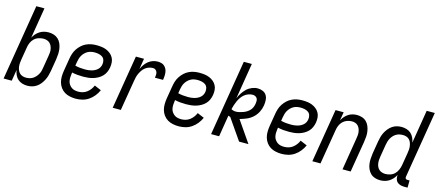

<svg xmlns="http://www.w3.org/2000/svg" viewBox="-52 -1265 4106 1802"><g transform="rotate(15 2000.5 -363.5)"><path d="M239 8Q213 8 189 0.5Q165 -7 147 -23Q129 -39 119 -61.5Q109 -84 105 -109L87 0H8L129 -735H208L159 -437Q169 -457 184.5 -474.5Q200 -492 219.5 -504.5Q239 -517 261.5 -522.5Q284 -528 305 -528Q332 -528 356.5 -520Q381 -512 399 -495Q417 -478 427 -455Q437 -432 441 -406.5Q445 -381 443.5 -354Q442 -327 438 -301L418 -181Q414 -158 407.5 -135.5Q401 -113 390 -91.5Q379 -70 364 -51Q349 -32 328.5 -18Q308 -4 285 2Q262 8 239 8ZM208 -62Q224 -62 240.5 -65.5Q257 -69 272 -78Q287 -87 299 -100Q311 -113 320 -128.5Q329 -144 333.5 -160Q338 -176 340 -192L360 -312Q363 -329 364.5 -346.5Q366 -364 363 -380.5Q360 -397 353 -412Q346 -427 334.5 -437.5Q323 -448 307 -453Q291 -458 274 -458Q251 -458 226.5 -450Q202 -442 184 -424.5Q166 -407 156 -383.5Q146 -360 143 -337L123 -217Q120 -199 118.5 -181Q117 -163 119 -146Q121 -129 127.5 -113Q134 -97 145.5 -85Q157 -73 173.5 -67.5Q190 -62 208 -62Z M710 8Q681 8 652.5 2Q624 -4 601 -18Q578 -32 561.5 -54.5Q545 -77 537.5 -104Q530 -131 530.5 -160.5Q531 -190 536 -219L556 -339Q560 -364 568 -389Q576 -414 591 -436.5Q606 -459 626 -477.5Q646 -496 670.5 -507.5Q695 -519 720 -523.5Q745 -528 770 -528Q795 -528 819.5 -525Q844 -522 866 -513Q888 -504 906 -489.5Q924 -475 935.5 -454.5Q947 -434 949 -409.5Q951 -385 947 -360Q943 -336 933 -313Q923 -290 905.5 -272Q888 -254 865.5 -241.5Q843 -229 819 -222Q795 -215 771 -212.5Q747 -210 724 -210Q696 -210 668.5 -212.5Q641 -215 615 -221L613 -208Q610 -190 609.5 -171.5Q609 -153 612.5 -136Q616 -119 626 -104.5Q636 -90 649.5 -80Q663 -70 680.5 -66Q698 -62 717 -62Q737 -62 758.5 -68Q780 -74 798 -87.5Q816 -101 830 -119.5Q844 -138 852 -158L918 -130Q905 -100 883.5 -73Q862 -46 834 -27Q806 -8 774 0Q742 8 710 8ZM724 -280Q739 -280 754.5 -281.5Q770 -283 785 -287Q800 -291 814.5 -298Q829 -305 841.5 -316Q854 -327 861 -341.5Q868 -356 870 -371Q873 -391 867 -410Q861 -429 845.5 -439.5Q830 -450 810.5 -454Q791 -458 771 -458Q754 -458 736.5 -454.5Q719 -451 704 -442.5Q689 -434 676 -421Q663 -408 654 -392.5Q645 -377 640.5 -360.5Q636 -344 633 -328L627 -291Q650 -285 674.5 -282.5Q699 -280 724 -280Z M1068 0 1154 -520H1233L1216 -416Q1226 -438 1240.5 -459Q1255 -480 1274.5 -496Q1294 -512 1318 -520Q1342 -528 1365 -528Q1384 -528 1401 -523.5Q1418 -519 1430.5 -507.5Q1443 -496 1450.5 -480.5Q1458 -465 1460 -447.5Q1462 -430 1461 -411.5Q1460 -393 1457 -375H1378Q1380 -389 1381 -403Q1382 -417 1377.5 -429.5Q1373 -442 1362.5 -450Q1352 -458 1338 -458Q1319 -458 1300 -452Q1281 -446 1264.5 -433.5Q1248 -421 1236.5 -404Q1225 -387 1216.5 -369Q1208 -351 1203.5 -332.5Q1199 -314 1196 -295L1147 0Z M1710 8Q1681 8 1652.5 2Q1624 -4 1601 -18Q1578 -32 1561.5 -54.5Q1545 -77 1537.5 -104Q1530 -131 1530.5 -160.5Q1531 -190 1536 -219L1556 -339Q1560 -364 1568 -389Q1576 -414 1591 -436.5Q1606 -459 1626 -477.5Q1646 -496 1670.5 -507.5Q1695 -519 1720 -523.5Q1745 -528 1770 -528Q1795 -528 1819.5 -525Q1844 -522 1866 -513Q1888 -504 1906 -489.5Q1924 -475 1935.5 -454.5Q1947 -434 1949 -409.5Q1951 -385 1947 -360Q1943 -336 1933 -313Q1923 -290 1905.5 -272Q1888 -254 1865.5 -241.5Q1843 -229 1819 -222Q1795 -215 1771 -212.5Q1747 -210 1724 -210Q1696 -210 1668.5 -212.5Q1641 -215 1615 -221L1613 -208Q1610 -190 1609.5 -171.5Q1609 -153 1612.5 -136Q1616 -119 1626 -104.5Q1636 -90 1649.5 -80Q1663 -70 1680.5 -66Q1698 -62 1717 -62Q1737 -62 1758.5 -68Q1780 -74 1798 -87.5Q1816 -101 1830 -119.5Q1844 -138 1852 -158L1918 -130Q1905 -100 1883.5 -73Q1862 -46 1834 -27Q1806 -8 1774 0Q1742 8 1710 8ZM1724 -280Q1739 -280 1754.5 -281.5Q1770 -283 1785 -287Q1800 -291 1814.5 -298Q1829 -305 1841.5 -316Q1854 -327 1861 -341.5Q1868 -356 1870 -371Q1873 -391 1867 -410Q1861 -429 1845.5 -439.5Q1830 -450 1810.5 -454Q1791 -458 1771 -458Q1754 -458 1736.5 -454.5Q1719 -451 1704 -442.5Q1689 -434 1676 -421Q1663 -408 1654 -392.5Q1645 -377 1640.5 -360.5Q1636 -344 1633 -328L1627 -291Q1650 -285 1674.5 -282.5Q1699 -280 1724 -280Z M2296 0 2156 -202Q2151 -204 2146 -205.5Q2141 -207 2136 -209L2102 0H2024L2145 -735H2223L2166 -386Q2177 -413 2193.5 -438.5Q2210 -464 2231.5 -484.5Q2253 -505 2281.5 -516.5Q2310 -528 2337 -528Q2363 -528 2386.5 -518Q2410 -508 2422.5 -487.5Q2435 -467 2436.5 -441Q2438 -415 2434 -389Q2429 -356 2413 -324Q2397 -292 2370.5 -267.5Q2344 -243 2311 -229Q2278 -215 2245 -206L2387 0ZM2193 -264Q2210 -264 2228 -268.5Q2246 -273 2263 -279Q2280 -285 2296 -295Q2312 -305 2324.5 -318.5Q2337 -332 2344 -349Q2351 -366 2354 -384Q2356 -397 2356 -410.5Q2356 -424 2350 -435Q2344 -446 2332 -452Q2320 -458 2307 -458Q2286 -458 2265 -450.5Q2244 -443 2226.5 -428.5Q2209 -414 2196.5 -395.5Q2184 -377 2175 -357Q2166 -337 2159.5 -316.5Q2153 -296 2148 -276Q2158 -270 2169 -267Q2180 -264 2193 -264Z M2710 8Q2681 8 2652.5 2Q2624 -4 2601 -18Q2578 -32 2561.5 -54.5Q2545 -77 2537.5 -104Q2530 -131 2530.5 -160.5Q2531 -190 2536 -219L2556 -339Q2560 -364 2568 -389Q2576 -414 2591 -436.5Q2606 -459 2626 -477.5Q2646 -496 2670.5 -507.5Q2695 -519 2720 -523.5Q2745 -528 2770 -528Q2795 -528 2819.5 -525Q2844 -522 2866 -513Q2888 -504 2906 -489.5Q2924 -475 2935.5 -454.5Q2947 -434 2949 -409.5Q2951 -385 2947 -360Q2943 -336 2933 -313Q2923 -290 2905.5 -272Q2888 -254 2865.5 -241.5Q2843 -229 2819 -222Q2795 -215 2771 -212.5Q2747 -210 2724 -210Q2696 -210 2668.5 -212.5Q2641 -215 2615 -221L2613 -208Q2610 -190 2609.5 -171.5Q2609 -153 2612.5 -136Q2616 -119 2626 -104.5Q2636 -90 2649.5 -80Q2663 -70 2680.5 -66Q2698 -62 2717 -62Q2737 -62 2758.5 -68Q2780 -74 2798 -87.5Q2816 -101 2830 -119.5Q2844 -138 2852 -158L2918 -130Q2905 -100 2883.5 -73Q2862 -46 2834 -27Q2806 -8 2774 0Q2742 8 2710 8ZM2724 -280Q2739 -280 2754.5 -281.5Q2770 -283 2785 -287Q2800 -291 2814.5 -298Q2829 -305 2841.5 -316Q2854 -327 2861 -341.5Q2868 -356 2870 -371Q2873 -391 2867 -410Q2861 -429 2845.5 -439.5Q2830 -450 2810.5 -454Q2791 -458 2771 -458Q2754 -458 2736.5 -454.5Q2719 -451 2704 -442.5Q2689 -434 2676 -421Q2663 -408 2654 -392.5Q2645 -377 2640.5 -360.5Q2636 -344 2633 -328L2627 -291Q2650 -285 2674.5 -282.5Q2699 -280 2724 -280Z M3008 0 3094 -520H3173L3159 -438Q3170 -458 3184.5 -475Q3199 -492 3218 -504.5Q3237 -517 3258.5 -522.5Q3280 -528 3301 -528Q3327 -528 3351.5 -520Q3376 -512 3393.5 -494.5Q3411 -477 3420.5 -454Q3430 -431 3434 -405.5Q3438 -380 3436 -353.5Q3434 -327 3430 -301L3380 0H3301L3352 -312Q3355 -329 3356.5 -346Q3358 -363 3355.5 -379.5Q3353 -396 3346.5 -411Q3340 -426 3329 -437Q3318 -448 3302.5 -453Q3287 -458 3270 -458Q3247 -458 3223.5 -449.5Q3200 -441 3182.5 -423.5Q3165 -406 3155.5 -383Q3146 -360 3143 -337L3087 0Z M3668 8Q3641 8 3616.5 0Q3592 -8 3574.5 -25Q3557 -42 3546.5 -65Q3536 -88 3532.5 -113.5Q3529 -139 3530.5 -166Q3532 -193 3536 -219L3556 -339Q3560 -362 3566 -384.5Q3572 -407 3583 -428.5Q3594 -450 3609.5 -469Q3625 -488 3645 -502Q3665 -516 3688 -522Q3711 -528 3734 -528Q3760 -528 3784.5 -520.5Q3809 -513 3826.5 -497Q3844 -481 3854.5 -458.5Q3865 -436 3869 -411L3922 -735H4001L3894 -87Q3893 -82 3894 -77Q3895 -72 3897.5 -68.5Q3900 -65 3905 -63.5Q3910 -62 3915 -62H3936L3935 8H3903Q3884 8 3865.5 3Q3847 -2 3834 -14Q3821 -26 3816.5 -45Q3812 -64 3814 -83Q3804 -63 3788.5 -45.5Q3773 -28 3753.5 -15.5Q3734 -3 3711.5 2.5Q3689 8 3668 8ZM3700 -62Q3723 -62 3747.5 -70Q3772 -78 3789.5 -95.5Q3807 -113 3817 -136.5Q3827 -160 3831 -183L3851 -303Q3854 -321 3855.5 -339Q3857 -357 3854.5 -374Q3852 -391 3846 -407Q3840 -423 3828.5 -435Q3817 -447 3800.5 -452.5Q3784 -458 3766 -458Q3750 -458 3733 -454.5Q3716 -451 3701 -442Q3686 -433 3674 -420Q3662 -407 3653.5 -391.5Q3645 -376 3640.5 -360Q3636 -344 3633 -328L3613 -208Q3610 -191 3609 -173.5Q3608 -156 3610.5 -139.5Q3613 -123 3620 -108Q3627 -93 3639 -82.5Q3651 -72 3667 -67Q3683 -62 3700 -62Z"/></g></svg>

Font: Iosevka Term Curly
Style: Italic
Weight: 400
Italic angle: -9°
Designer: Belleve Invis
Foundry: Belleve Invis
Version: Version 32.3.0